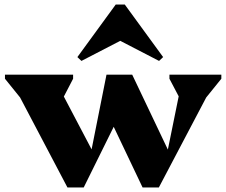

<svg xmlns="http://www.w3.org/2000/svg" viewBox="-20 -831 1003 851"><path d="M279 0 69 -399 2 -482V-500H304V-482L263 -403L386 -169L452 -500H566L724 -168L772 -404L731 -482V-500H961V-482L894 -399L684 0H612L484 -269L351 0ZM341 -561 323 -578 493 -811H533L703 -578L685 -561L513 -650Z"/></svg>

Font: Platypi ExtraBold
Style: Regular
Weight: 800
Designer: David Sargent
Foundry: Bolt Cutter Type
Version: Version 1.200; ttfautohint (v1.8.4.7-5d5b)